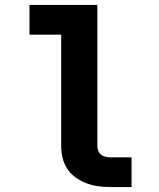

<svg xmlns="http://www.w3.org/2000/svg" viewBox="-20 -755 640 775"><path d="M427 0Q403 0 378.5 -3Q354 -6 331 -14.5Q308 -23 287.5 -37Q267 -51 253 -71.5Q239 -92 233 -116Q227 -140 227 -165V-615H99V-735H373V-165Q373 -155 377 -145.5Q381 -136 389 -130Q397 -124 407 -122Q417 -120 427 -120H511V0Z"/></svg>

Font: Iosevka SS04 Heavy Extended
Style: Regular
Weight: 900
Width: 7
Monospace: yes
Designer: Belleve Invis
Foundry: Belleve Invis
Version: Version 19.0.0; ttfautohint (v1.8.4)